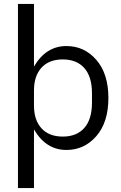

<svg xmlns="http://www.w3.org/2000/svg" viewBox="-20 -740 605 960"><path d="M69.8 200.2V-720.2H149.9V-407.2Q210 -509.8 312 -509.8Q401.9 -509.8 461.9 -440.4Q522 -371.1 522 -250Q522 -128.9 461.9 -59.6Q401.9 9.8 312 9.8Q210 9.8 149.9 -92.8V200.2ZM149.9 -211.9Q149.9 -139.6 187.5 -98.4Q225.1 -57.1 293.9 -57.1Q363.3 -57.1 401.6 -100.3Q439.9 -143.6 439.9 -227.1V-272.9Q439.9 -356.4 401.6 -399.7Q363.3 -442.9 293.9 -442.9Q225.1 -442.9 187.5 -401.6Q149.9 -360.4 149.9 -288.1Z"/></svg>

Font: TASA Orbiter Deck
Style: Regular
Weight: 400
Designer: Weizhong Zhang
Version: Version 1.000;Glyphs 3.1.2 (3151)